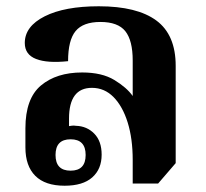

<svg xmlns="http://www.w3.org/2000/svg" viewBox="-20 -581 658 612"><path d="M186 11Q124 11 92.5 -20.5Q61 -52 61 -111V-172Q61 -267 110.5 -308.5Q160 -350 242 -350Q305 -350 344.5 -326Q384 -302 403 -275V-388Q403 -452 379.5 -481.5Q356 -511 300 -511Q245 -511 221 -482Q197 -453 197 -386Q131 -379 95 -393Q59 -407 59 -444Q59 -497 122.5 -529Q186 -561 295 -561Q417 -561 478.5 -515.5Q540 -470 540 -371V-61L484 4H403V-71Q403 -139 387 -190.5Q371 -242 342 -271.5Q313 -301 273 -301Q200 -301 200 -203V-179Q204 -180 210 -180.5Q216 -181 222 -180Q257 -179 280.5 -155Q304 -131 304 -88Q304 -42 274 -15.5Q244 11 186 11ZM205 -37Q253 -37 253 -87Q253 -137 205 -137Q157 -137 157 -87Q157 -37 205 -37Z"/></svg>

Font: Noto Serif Thai
Style: Bold
Weight: 700
Designer: Monotype Design Team
Foundry: Monotype Imaging Inc.
Version: Version 2.002; ttfautohint (v1.8.4.7-5d5b)